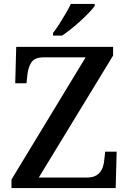

<svg xmlns="http://www.w3.org/2000/svg" viewBox="-20 -951 653 971"><path d="M38 0V-43L413 -661H201Q156 -661 139.5 -636.5Q123 -612 119 -576L114 -530H57L62 -714H552V-670L176 -53H418Q451 -53 469.5 -65.5Q488 -78 496.5 -97.5Q505 -117 507 -140L512 -184H570L565 0ZM248 -784Q263 -803 279.5 -829Q296 -855 312 -882Q328 -909 338 -931H459V-921Q450 -908 431 -888Q412 -868 388 -846Q364 -824 339.5 -804.5Q315 -785 294 -771H248Z"/></svg>

Font: Noto Serif Khmer Medium
Style: Regular
Weight: 500
Version: Version 2.003